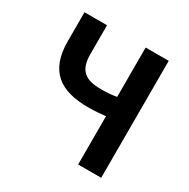

<svg xmlns="http://www.w3.org/2000/svg" viewBox="-149 -792 917 930"><g transform="rotate(30 309.0 -327.0)"><path d="M308 -264C351 -264 378 -267 406 -270V0H535V-654H406V-378C384 -374 357 -371 319 -371C232 -371 190 -401 190 -492V-654H64V-492C64 -324 155 -264 308 -264Z"/></g></svg>

Font: Source Sans Pro SemBd
Style: Regular
Weight: 700
Designer: Paul D. Hunt
Foundry: Adobe Systems Incorporated
Version: Version 2.020;PS 2.0;hotconv 1.0.86;makeotf.lib2.5.63406